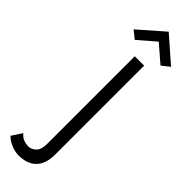

<svg xmlns="http://www.w3.org/2000/svg" viewBox="-496 -945 1160 1160"><g transform="rotate(45 84.5 -365.0)"><path d="M10 -770 -40 -810 120 -950 280 -810 230 -770 120 -865ZM-67 104Q-56 121 -35.5 130.5Q-15 140 12 140Q35 140 57.5 119.5Q80 99 80 50V-700H160V60Q160 101 149.5 131Q139 161 119 181Q99 201 70.5 210.5Q42 220 7 220Q-19 220 -43.5 211.5Q-68 203 -85.5 191.5Q-103 180 -111 170Z"/></g></svg>

Font: Venryn Sans
Style: Regular
Weight: 400
Designer: Owen Earl, indestructible type* (font) & Cristiano Sobral (main changes)
Version: Version 3.600; ttfautohint (v1.8.3)